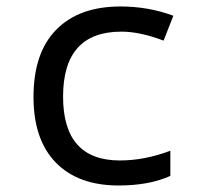

<svg xmlns="http://www.w3.org/2000/svg" viewBox="-20 -566 640 596"><path d="M518.1 -517.1 487.8 -439.9Q414.6 -467.8 356.9 -467.8Q175.8 -467.8 175.8 -266.1Q175.8 -67.9 352.1 -67.9Q428.7 -67.9 508.8 -98.1V-20Q443.4 9.8 348.1 9.8Q222.7 9.8 153.3 -61.3Q84 -132.3 84 -265.1Q84 -402.3 154.8 -474.1Q225.6 -545.9 354 -545.9Q440.9 -545.9 518.1 -517.1Z"/></svg>

Font: Droid Sans Mono
Style: Regular
Weight: 400
Monospace: yes
Foundry: Ascender Corporation
Version: Version 1.00 build 112